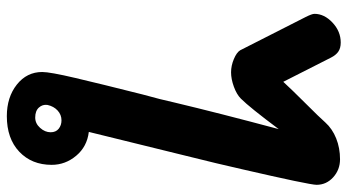

<svg xmlns="http://www.w3.org/2000/svg" viewBox="-242 -750 993 548"><g transform="rotate(90 254.0 -476.5)"><path d="M451 -128Q451 -71 413.5 -35.5Q376 0 312 0Q258 0 222 -28.5Q186 -57 186 -101Q186 -123 203 -195.5Q220 -268 250 -387Q265 -441 273 -478Q303 -604 349 -776Q287 -693 262 -668Q250 -656 228 -648Q206 -640 187 -640Q168 -640 149 -648Q130 -656 124 -666L29 -853Q20 -871 20 -878Q20 -906 45 -929.5Q70 -953 102 -953Q118 -953 128 -946Q138 -939 145 -925L214 -789Q237 -814 273 -850Q317 -894 330 -909Q348 -929 375.5 -940Q403 -951 435 -951Q465 -951 486.5 -931.5Q508 -912 508 -884Q508 -864 463 -669L446 -596L419 -486L357 -234Q399 -229 425 -198Q451 -167 451 -128ZM358 -125Q358 -140 348 -148Q338 -156 324 -156Q308 -156 296 -145Q284 -134 280 -116Q278 -102 287.5 -91.5Q297 -81 316 -81Q333 -81 345.5 -95Q358 -109 358 -125Z"/></g></svg>

Font: Mali
Style: Bold Italic
Weight: 700
Italic angle: -10°
Version: Version 1.000; ttfautohint (v1.6)